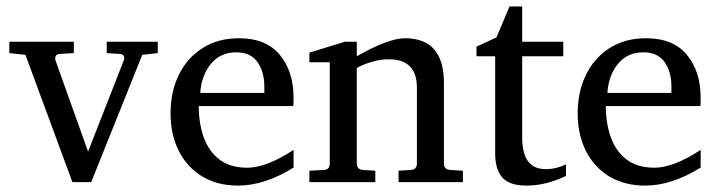

<svg xmlns="http://www.w3.org/2000/svg" viewBox="-20 -582 2215 593"><path d="M467.3 -418 419.4 -412.6 261.7 -19.5H203.6L58.6 -412.6L8.8 -418V-453.1H208V-418L164.6 -415.5Q150.4 -414.6 150.4 -400.9Q150.4 -399.4 151.4 -395.5L252 -113.8L362.3 -395.5Q363.8 -398.4 363.8 -401.9Q363.8 -414.6 350.1 -415.5L309.6 -418V-453.1H467.3Z M886.7 -64.5Q797.4 -8.8 715.3 -8.8Q651.4 -8.8 604.5 -37.1Q557.6 -65.4 532.2 -116Q506.8 -166.5 506.8 -231.9Q506.8 -298.3 532.2 -350.6Q557.6 -402.8 605.2 -433.3Q652.8 -463.9 718.3 -463.9Q801.8 -463.9 844.2 -412.6Q886.7 -361.3 886.7 -279.8Q886.7 -271 886.5 -264.6Q886.2 -258.3 885.7 -254.4H593.8Q593.8 -202.1 608.9 -158.9Q624 -115.7 657.2 -89.8Q690.4 -64 744.1 -64Q802.7 -64 886.7 -119.1ZM796.4 -294.9V-314.9Q796.4 -360.4 775.1 -390.4Q753.9 -420.4 709.5 -420.4Q660.6 -420.4 631.3 -384.8Q602.1 -349.1 598.6 -294.9Z M1409.7 -19.5H1210.9V-54.7L1249 -57.1Q1267.6 -58.6 1267.6 -77.1V-311Q1267.6 -398.9 1181.2 -398.9Q1134.8 -398.9 1082 -372.6V-77.1Q1082 -58.6 1101.1 -57.1L1139.2 -54.7V-19.5H935.5V-54.7L980 -57.1Q998.5 -57.6 998.5 -77.1V-389.6H935.5V-419.4L1045.4 -453.1H1082V-408.2Q1179.7 -463.9 1231 -463.9Q1351.1 -463.9 1351.1 -325.7V-77.1Q1351.1 -58.6 1370.1 -57.1L1409.7 -54.7Z M1728 -38.6Q1666.5 -8.8 1605.5 -8.8Q1554.2 -8.8 1531.7 -33.4Q1509.3 -58.1 1509.3 -109.4V-408.2H1451.7V-438L1513.2 -466.3L1553.7 -562H1592.8V-453.1H1719.7V-408.2H1592.8V-157.2Q1592.8 -59.6 1665 -59.6Q1697.3 -59.6 1728 -74.2Z M2144 -64.5Q2054.7 -8.8 1972.7 -8.8Q1908.7 -8.8 1861.8 -37.1Q1814.9 -65.4 1789.6 -116Q1764.2 -166.5 1764.2 -231.9Q1764.2 -298.3 1789.6 -350.6Q1814.9 -402.8 1862.5 -433.3Q1910.2 -463.9 1975.6 -463.9Q2059.1 -463.9 2101.6 -412.6Q2144 -361.3 2144 -279.8Q2144 -271 2143.8 -264.6Q2143.6 -258.3 2143.1 -254.4H1851.1Q1851.1 -202.1 1866.2 -158.9Q1881.3 -115.7 1914.6 -89.8Q1947.8 -64 2001.5 -64Q2060.1 -64 2144 -119.1ZM2053.7 -294.9V-314.9Q2053.7 -360.4 2032.5 -390.4Q2011.2 -420.4 1966.8 -420.4Q1918 -420.4 1888.7 -384.8Q1859.4 -349.1 1856 -294.9Z"/></svg>

Font: Annapurna SIL
Style: Regular
Weight: 400
Designer: Peter Martin, Annie Olsen
Foundry: SIL International
Version: Version 2.000